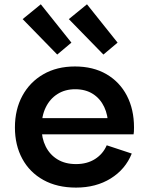

<svg xmlns="http://www.w3.org/2000/svg" viewBox="-20 -863 689 894"><path d="M385 -843 527.5 -664.5 461.5 -609 300.5 -774ZM170 -843 312.5 -664.5 246.5 -609 85.5 -774ZM334 10.5Q246 10.5 182 -25Q118 -60.5 83.8 -123.8Q49.5 -187 49.5 -269.5Q49.5 -353 84.2 -417Q119 -481 181.8 -517.2Q244.5 -553.5 329 -553.5Q414 -553.5 475.8 -517.5Q537.5 -481.5 570.8 -417.5Q604 -353.5 604 -269.5Q604 -257.5 603.5 -250.2Q603 -243 602 -237.5H481.5Q482.5 -245.5 483 -254.8Q483.5 -264 483.5 -276.5Q483.5 -326.5 465.2 -365Q447 -403.5 412.8 -425.5Q378.5 -447.5 330 -447.5Q283 -447.5 247.8 -425.2Q212.5 -403 193 -363Q173.5 -323 173.5 -269.5Q173.5 -219.5 192.8 -181Q212 -142.5 247.8 -120.8Q283.5 -99 334 -99Q385.5 -99 422.5 -122.5Q459.5 -146 477 -186.5L593.5 -148Q564 -74.5 495.5 -32Q427 10.5 334 10.5ZM127 -237.5V-313H546.5L570 -237.5Z"/></svg>

Font: Hepta Slab SemiBold
Style: Regular
Weight: 600
Designer: Michael LaGattuta
Foundry: Michael LaGattuta
Version: Version 1.102